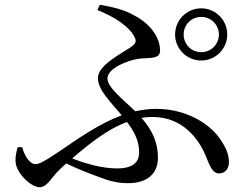

<svg xmlns="http://www.w3.org/2000/svg" viewBox="-20 -771 1040 806"><path d="M715 -626C715 -566 764 -517 825 -517C885 -517 934 -566 934 -626C934 -687 885 -736 825 -736C764 -736 715 -687 715 -626ZM751 -626C751 -667 783 -700 825 -700C866 -700 899 -667 899 -626C899 -585 866 -552 825 -552C783 -552 751 -585 751 -626ZM73 -153H54C49 -135 45 -117 45 -97C45 -45 111 15 146 15C179 15 195 -26 230 -59L258 -85C307 -61 352 -44 390 -30C438 -11 475 -2 517 -2C594 -2 643 -38 643 -109C643 -166 624 -220 574 -276C590 -279 605 -280 620 -280C744 -280 815 -192 848 -106C862 -70 875 -43 899 -43C928 -43 941 -66 941 -90C941 -121 930 -150 903 -189C860 -251 763 -314 636 -314C606 -314 577 -310 548 -304C501 -349 431 -404 431 -441C431 -485 516 -517 559 -524C601 -530 652 -520 652 -558C652 -618 606 -674 544 -706C501 -731 451 -742 399 -751L389 -729C461 -700 522 -660 544 -617C553 -599 552 -590 533 -576C493 -547 391 -499 391 -443C391 -393 446 -341 491 -287C399 -253 313 -193 224 -132C161 -90 144 -82 128 -82C107 -82 84 -113 73 -153ZM513 -259C550 -211 564 -173 564 -131C564 -90 538 -64 471 -64C411 -64 341 -83 283 -106C363 -175 437 -231 513 -259Z"/></svg>

Font: Noto Serif KR Medium
Style: Regular
Weight: 500
Designer: Ryoko NISHIZUKA 西塚涼子 (kana & ideographs); Frank Grießhammer (Latin, Greek & Cyrillic); Wenlong ZHANG 张文龙 (bopomofo); San
Foundry: Adobe
Version: Version 2.001;hotconv 1.1.0;makeotfexe 2.6.0